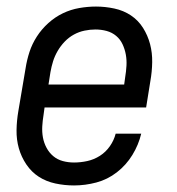

<svg xmlns="http://www.w3.org/2000/svg" viewBox="-20 -558 540 586"><path d="M206 8Q177 8 149 2Q121 -4 98.5 -18.5Q76 -33 60.5 -56Q45 -79 37.5 -105.5Q30 -132 30.5 -161Q31 -190 36 -219L58 -349Q62 -375 70 -399.5Q78 -424 92.5 -446.5Q107 -469 127.5 -487.5Q148 -506 172 -517.5Q196 -529 222 -533.5Q248 -538 273 -538Q301 -538 329 -532Q357 -526 379.5 -511Q402 -496 416.5 -473Q431 -450 438 -423.5Q445 -397 444.5 -368Q444 -339 439 -311L426 -230H116L113 -208Q110 -190 109 -172.5Q108 -155 111 -138.5Q114 -122 122 -107Q130 -92 142.5 -81.5Q155 -71 171.5 -66.5Q188 -62 206 -62Q226 -62 246.5 -66.5Q267 -71 285 -82.5Q303 -94 315.5 -112Q328 -130 333 -150H411Q403 -116 384 -85Q365 -54 336.5 -32Q308 -10 274 -1Q240 8 206 8ZM128 -300H359L362 -322Q365 -340 366 -357.5Q367 -375 364 -391.5Q361 -408 354 -423Q347 -438 334.5 -448.5Q322 -459 305.5 -463.5Q289 -468 271 -468Q255 -468 238 -464.5Q221 -461 205.5 -452.5Q190 -444 177.5 -431Q165 -418 156 -402.5Q147 -387 142 -371Q137 -355 134 -338Z"/></svg>

Font: Iosevka Curly Oblique
Style: Regular
Weight: 400
Italic angle: -9°
Monospace: yes
Designer: Belleve Invis
Foundry: Belleve Invis
Version: Version 11.1.0; ttfautohint (v1.8.3)